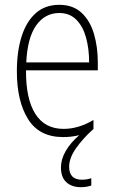

<svg xmlns="http://www.w3.org/2000/svg" viewBox="-20 -559 475 797"><path d="M267 133Q267 187 320 187Q332 187 342.5 185Q353 183 359 181V211Q351 214 340 216Q329 218 316 218Q278 218 255.5 197.5Q233 177 233 136Q233 102 253 67.5Q273 33 309 2Q278 10 242 10Q143 10 96.5 -64.5Q50 -139 50 -263Q50 -345 69.5 -407Q89 -469 128 -504Q167 -539 226 -539Q283 -539 318.5 -506Q354 -473 370 -418.5Q386 -364 386 -300V-267H88Q87 -149 126.5 -86.5Q166 -24 244 -24Q306 -24 368 -61V-23Q366 -21 364 -20Q324 16 295.5 56.5Q267 97 267 133ZM226 -505Q167 -505 130.5 -454Q94 -403 89 -300H350Q350 -357 337 -403.5Q324 -450 296.5 -477.5Q269 -505 226 -505Z"/></svg>

Font: Noto Sans Sinhala Condensed ExtraLight
Style: Regular
Weight: 200
Width: 3
Designer: Jelle Bosma - Monotype Design Team
Foundry: Monotype Imaging Inc.
Version: Version 2.006; ttfautohint (v1.8.4.7-5d5b)